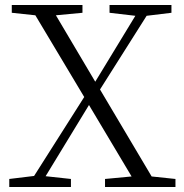

<svg xmlns="http://www.w3.org/2000/svg" viewBox="-20 -746 736 766"><path d="M17 0V-32L116 -44L316 -359L121 -685L27 -695V-726H309V-695L203 -685L360 -420L520 -683L417 -695V-726H664V-695L565 -683L379 -389L585 -42L680 -32V0H399V-32L505 -42L335 -327L162 -43L263 -32V0Z"/></svg>

Font: GenRyuMin TW L
Style: Regular
Weight: 300
Version: Version 1.501;PS 1;hotconv 16.6.51;makeotf.lib2.5.65220